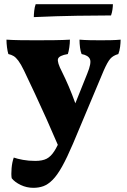

<svg xmlns="http://www.w3.org/2000/svg" viewBox="-20 -651 609 920"><path d="M398 -298Q419 -349 411 -367.5Q403 -386 371 -392Q366 -404 363.5 -423Q361 -442 361 -461Q384 -459 410.5 -458.5Q437 -458 462 -458Q487 -458 511.5 -458.5Q536 -459 558 -461Q558 -446 555.5 -426.5Q553 -407 547 -392Q522 -385 508.5 -369.5Q495 -354 477 -313L330 37Q301 105 277.5 147Q254 189 232 211Q210 233 188 241Q166 249 140 249Q108 249 79.5 235.5Q51 222 36 203Q33 185 35.5 155.5Q38 126 46 104Q63 110 90 115Q117 120 149 120Q183 120 203.5 109.5Q224 99 241 72Q246 65 257 43Q232 -16 203.5 -79.5Q175 -143 147 -203Q119 -263 95 -313Q80 -344 68 -360Q56 -376 45 -382.5Q34 -389 20 -392Q16 -405 13.5 -424.5Q11 -444 11 -461Q40 -459 78 -458.5Q116 -458 154 -458Q194 -458 239.5 -458.5Q285 -459 315 -461Q315 -443 312 -423Q309 -403 305 -392Q263 -385 258 -369Q253 -353 277 -307Q293 -275 309.5 -236.5Q326 -198 341 -156ZM142 -569Q142 -581 144 -599.5Q146 -618 151 -631H521Q521 -621 519 -606Q517 -591 512 -577Q447 -577 349.5 -575.5Q252 -574 142 -569Z"/></svg>

Font: Vollkorn ExtraBold
Style: Regular
Weight: 800
Designer: Friedrich Althausen
Foundry: Friedrich Althausen
Version: Version 5.000; ttfautohint (v1.8.3)